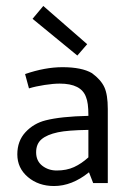

<svg xmlns="http://www.w3.org/2000/svg" viewBox="-20 -613 433 643"><path d="M38 0ZM77 -317 64 -365Q131 -388 189 -388Q254 -388 288 -368Q318 -346 329.5 -321Q341 -296 341 -248V0H292L278 -36Q221 10 161 10Q109 10 73.5 -20Q38 -50 38 -96Q38 -141 65.5 -170.5Q93 -200 133 -210Q184 -223 276 -225V-228Q276 -269 268 -288Q252 -333 180 -333Q159 -333 129.5 -328.5Q100 -324 77 -317ZM276 -86V-178Q207 -177 174 -170Q137 -162 119 -146.5Q101 -131 101 -103Q101 -74 121.5 -58Q142 -42 170 -42Q203 -42 228 -53.5Q253 -65 276 -86ZM239 -427 89 -550 125 -593 272 -465Z"/></svg>

Font: Cambay Devanagari
Style: Regular
Weight: 400
Designer: Pooja Saxena
Foundry: Pooja Saxena
Version: Version 1.180;PS 001.180;hotconv 1.0.70;makeotf.lib2.5.58329